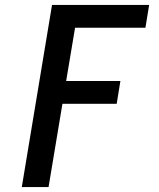

<svg xmlns="http://www.w3.org/2000/svg" viewBox="-20 -755 640 775"><path d="M68 0 190 -735H582L567 -643H283L247 -428H466L451 -336H232L176 0Z"/></svg>

Font: Iosevka SS04 SmBd Ex Obl
Style: Regular
Weight: 600
Width: 7
Italic angle: -9°
Monospace: yes
Designer: Belleve Invis
Foundry: Belleve Invis
Version: Version 19.0.0; ttfautohint (v1.8.4)